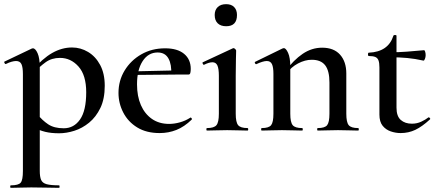

<svg xmlns="http://www.w3.org/2000/svg" viewBox="-24 -627 2096 922"><path d="M28 275Q25 275 25 269Q25 263 28 263Q65 263 75.5 250Q86 237 86 194V-271Q86 -304 79 -319Q72 -334 53 -334Q44 -334 31.5 -330.5Q19 -327 5 -320Q1 -318 -2 -323.5Q-5 -329 -3 -331L129 -394Q131 -395 134 -395Q146 -395 156.5 -371.5Q167 -348 167 -304V194Q167 222 173.5 237Q180 252 200 257.5Q220 263 260 263Q262 263 262 269Q262 275 260 275Q232 275 198 274Q164 273 126 273Q99 273 73 274Q47 275 28 275ZM260 13Q221 13 193 6Q165 -1 128 -18L155 -79Q179 -49 207.5 -30Q236 -11 282 -11Q331 -11 360.5 -53.5Q390 -96 390 -184Q390 -266 353 -307.5Q316 -349 264 -349Q224 -349 195 -328Q166 -307 138 -277L129 -287Q180 -346 226.5 -372.5Q273 -399 322 -399Q363 -399 399 -377.5Q435 -356 457 -315Q479 -274 479 -215Q479 -152 458 -108.5Q437 -65 404 -38Q371 -11 333 1Q295 13 260 13Z M743 12Q679 12 635 -15Q591 -42 568 -86.5Q545 -131 545 -181Q545 -240 574.5 -288.5Q604 -337 654.5 -366Q705 -395 769 -395Q828 -395 860 -368.5Q892 -342 892 -296Q892 -285 890 -277Q888 -269 881 -269H798Q801 -317 785 -346Q769 -375 733 -375Q688 -375 661 -333.5Q634 -292 634 -222Q634 -165 652.5 -122.5Q671 -80 705.5 -56Q740 -32 788 -32Q813 -32 840 -39.5Q867 -47 890 -62Q892 -64 895.5 -60Q899 -56 897 -53Q861 -18 823 -3Q785 12 743 12ZM605 -267 604 -284 826 -289V-269Z M970 0Q967 0 967 -6Q967 -12 970 -12Q1004 -12 1015.5 -26Q1027 -40 1027 -81V-263Q1027 -297 1020 -312.5Q1013 -328 996 -328Q988 -328 978 -325Q968 -322 956 -316Q952 -315 949.5 -321Q947 -327 950 -328L1094 -395Q1096 -396 1097 -396Q1101 -396 1105.5 -391.5Q1110 -387 1110 -384Q1110 -373 1109 -344Q1108 -315 1108 -264V-81Q1108 -40 1119.5 -26Q1131 -12 1165 -12Q1168 -12 1168 -6Q1168 0 1165 0Q1145 0 1120 -1Q1095 -2 1067 -2Q1040 -2 1014.5 -1Q989 0 970 0ZM1062 -501Q1036 -501 1021.5 -515Q1007 -529 1007 -555Q1007 -579 1021.5 -593Q1036 -607 1062 -607Q1087 -607 1100.5 -593Q1114 -579 1114 -555Q1114 -501 1062 -501Z M1502 0Q1499 0 1499 -6Q1499 -12 1502 -12Q1536 -12 1547 -26Q1558 -40 1558 -81V-231Q1558 -287 1537.5 -313.5Q1517 -340 1473 -340Q1441 -340 1407.5 -322.5Q1374 -305 1352 -274L1347 -286Q1386 -339 1429.5 -368.5Q1473 -398 1523 -398Q1579 -398 1609 -364.5Q1639 -331 1639 -274V-81Q1639 -40 1650.5 -26Q1662 -12 1696 -12Q1699 -12 1699 -6Q1699 0 1696 0Q1677 0 1652 -1Q1627 -2 1599 -2Q1572 -2 1546.5 -1Q1521 0 1502 0ZM1233 0Q1230 0 1230 -6Q1230 -12 1233 -12Q1267 -12 1278 -26Q1289 -40 1289 -81V-272Q1289 -304 1282 -319Q1275 -334 1257 -334Q1248 -334 1235 -330Q1222 -326 1207 -319Q1203 -318 1200.5 -323.5Q1198 -329 1201 -330L1332 -394Q1337 -396 1339 -396Q1349 -396 1359.5 -373Q1370 -350 1370 -306V-81Q1370 -40 1381.5 -26Q1393 -12 1427 -12Q1430 -12 1430 -6Q1430 0 1427 0Q1408 0 1383 -1Q1358 -2 1330 -2Q1303 -2 1277.5 -1Q1252 0 1233 0Z M1900 12Q1876 12 1852.5 4Q1829 -4 1813.5 -23Q1798 -42 1798 -77V-303Q1798 -325 1793.5 -337Q1789 -349 1778 -353.5Q1767 -358 1747 -358Q1743 -358 1743 -366Q1743 -374 1747 -374Q1794 -376 1823.5 -396.5Q1853 -417 1865 -455Q1866 -459 1873 -459Q1880 -459 1880 -455V-110Q1880 -69 1900.5 -51Q1921 -33 1954 -33Q1978 -33 1998.5 -42.5Q2019 -52 2033 -63Q2036 -65 2040 -60.5Q2044 -56 2040 -53Q2003 -19 1970.5 -3.5Q1938 12 1900 12ZM2009 -336Q1969 -345 1931.5 -348.5Q1894 -352 1851 -352V-376Q1892 -376 1930.5 -379Q1969 -382 2013 -386Q2015 -386 2017.5 -379Q2020 -372 2020 -362Q2020 -353 2016.5 -344Q2013 -335 2009 -336Z"/></svg>

Font: Cormorant Light SemiBold
Style: Regular
Weight: 600
Version: Version 4.000